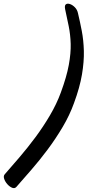

<svg xmlns="http://www.w3.org/2000/svg" viewBox="-125 -747 465 1020"><path d="M289 -678Q300 -632 309.5 -582.5Q319 -533 320.5 -476.5Q322 -420 310.5 -351.5Q299 -283 268 -199Q245 -135 208 -72.5Q171 -10 128 47.5Q85 105 41.5 155Q-2 205 -38 246Q-47 256 -60.5 250.5Q-74 245 -86 231.5Q-98 218 -103 202.5Q-108 187 -99 178Q-64 138 -21.5 88.5Q21 39 63 -17.5Q105 -74 140.5 -134.5Q176 -195 198 -255Q229 -339 240.5 -402Q252 -465 250.5 -514.5Q249 -564 240 -608Q231 -652 221 -698Q217 -718 225 -724Q233 -730 246.5 -725.5Q260 -721 272.5 -708.5Q285 -696 289 -678Z"/></svg>

Font: Story Script
Style: Regular
Weight: 400
Designer: Lana Roulhac, Ben Buysse
Version: Version 1.000; ttfautohint (v1.8.4.7-5d5b)